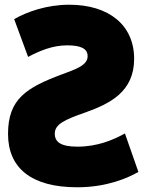

<svg xmlns="http://www.w3.org/2000/svg" viewBox="-20 -754 611 813"><path d="M308 -133C392 -133 459 -161 509 -189L566 -26C522 -1 434 39 307 39C112 39 14 -43 14 -187C14 -335 92 -383 242 -439C304 -462 351 -478 351 -516C351 -548 323 -562 264 -562C203 -562 148 -539 99 -513L40 -673C94 -704 178 -734 273 -734C442 -734 548 -647 548 -505C548 -365 445 -315 342 -278C253 -247 212 -228 212 -188C212 -153 237 -133 308 -133Z"/></svg>

Font: Repo Black
Style: Regular
Weight: 900
Designer: Stefan Peev
Foundry: Context Ltd
Version: Version 1.502